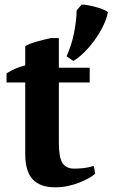

<svg xmlns="http://www.w3.org/2000/svg" viewBox="-20 -790 482 822"><path d="M8 0ZM8 -476Q46 -500 88 -510V-591Q94 -597 108.5 -602.5Q123 -608 139.5 -612.5Q156 -617 172 -621Q188 -625 198 -627H232V-500H364V-437H232V-178Q232 -116 247.5 -92Q263 -68 299 -68Q317 -68 339.5 -70.5Q362 -73 381 -80L388 -47Q379 -38 361.5 -28Q344 -18 321.5 -9Q299 0 272.5 6Q246 12 217 12Q152 12 120 -22Q88 -56 88 -132V-437H8ZM265 -549Q275 -571 283.5 -597Q292 -623 297 -649Q302 -675 305 -700Q308 -725 308 -745L329 -770Q336 -771 351.5 -768.5Q367 -766 384.5 -761.5Q402 -757 418 -751Q434 -745 442 -738Q437 -710 421.5 -678.5Q406 -647 384.5 -617.5Q363 -588 339 -564.5Q315 -541 294 -529Z"/></svg>

Font: PT Serif
Style: Bold
Weight: 700
Designer: A.Korolkova, O.Umpeleva, V.Yefimov
Foundry: ParaType Ltd
Version: Version 1.000W OFL; ttfautohint (v1.6)